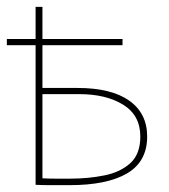

<svg xmlns="http://www.w3.org/2000/svg" viewBox="-23 -540 495 561"><path d="M180 1Q149 1 125 1Q101 1 81 0V-520H101V-283H204Q302 -283 354.5 -246Q407 -209 407 -141Q407 -68 348.5 -33.5Q290 1 180 1ZM182 -18Q235 -18 282 -27.5Q329 -37 358 -63.5Q387 -90 387 -141Q387 -203 337 -234Q287 -265 208 -265H101V-19Q119 -18 139.5 -18Q160 -18 182 -18ZM-3 -408V-426H335V-408Z"/></svg>

Font: Murecho Thin
Style: Regular
Weight: 100
Designer: Neil Summerour
Foundry: Positype
Version: Version 1.010